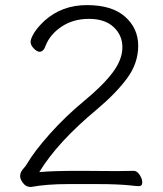

<svg xmlns="http://www.w3.org/2000/svg" viewBox="-20 -731 640 753"><path d="M98 2Q82 2 70.5 -13Q59 -28 59 -39.5Q59 -51 64 -59Q69 -67 75 -73.5Q81 -80 85 -87Q114 -137 175.5 -206Q237 -275 311 -336Q385 -397 422.5 -447.5Q460 -498 460 -545.5Q460 -593 425.5 -625Q391 -657 329 -657Q267 -657 221.5 -626.5Q176 -596 159 -552Q151 -528 135 -528Q125 -528 112.5 -541Q100 -554 100 -566.5Q100 -579 113.5 -601.5Q127 -624 155 -650Q223 -711 321 -711Q419 -711 470.5 -665.5Q522 -620 522 -551.5Q522 -483 478.5 -424Q435 -365 360 -302Q205 -173 134 -56Q184 -61 294 -61L440 -60L505 -61Q517 -61 527.5 -45.5Q538 -30 538 -15.5Q538 -1 524 -1Q514 -1 490 -4Q439 -9 368 -9H245Q164 -9 103 2Z"/></svg>

Font: LXGW WenKai TC Light
Style: Regular
Weight: 300
Designer: LXGW / Fontworks Inc.
Foundry: LXGW / Fontworks Inc.
Version: Version 1.330